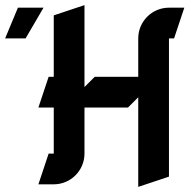

<svg xmlns="http://www.w3.org/2000/svg" viewBox="-30 -700 750 750"><path d="M40 -670 -10 -550H70L140 -670ZM300 -680 180 -640V-400H160L120 -280H180V-100H160L120 20H180C246.2 20 300 -33.8 300 -100V-280H470L510 -320V30L630 -10V-550H650L690 -670H630C563.8 -670 510 -616.2 510 -550V-400H340L300 -360Z"/></svg>

Font: Abibas
Style: Medium
Weight: 500
Version: Version 0.3